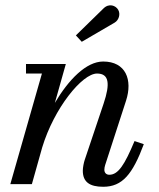

<svg xmlns="http://www.w3.org/2000/svg" viewBox="-20 -705 608 735"><path d="M419 -618.5C435 -628 442 -651 432.5 -667.5C423 -684 397.5 -693.5 376.5 -673L270.5 -569.5L293 -545ZM140.5 -423.5 19.5 0H102L141.5 -140.5C187 -291 294.5 -423.5 351.5 -423.5C397.5 -423.5 402.5 -385 376.5 -308L304 -92C301 -83 297 -64 297 -51.5C297 -8.5 323 10 375 10C448.5 10 487.5 -38 530.5 -153L495 -165C457 -74 432.5 -36 398.5 -36C386 -36 379.5 -44.5 379.5 -55C379.5 -60 380.5 -67 382.5 -73L462.5 -319.5C488.5 -399.5 461.5 -469.5 375 -469.5C310 -469.5 242.5 -400 190 -311L232 -460H79.5V-423.5Z"/></svg>

Font: Bodoni* 06pt
Style: Italic
Weight: 400
Italic angle: -13°
Version: Version 2.3